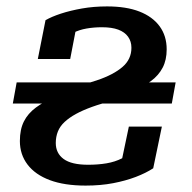

<svg xmlns="http://www.w3.org/2000/svg" viewBox="-20 -568 600 599"><path d="M20 -245H516L528 -311H32ZM154 -122Q154 -141 160.5 -157.5Q167 -174 181.5 -187.5Q196 -201 217 -212.5Q238 -224 267 -234.5Q296 -245 333 -254L395 -285Q428 -298 451.5 -315.5Q475 -333 487.5 -357Q500 -381 500 -414Q500 -456 478 -486Q456 -516 415 -532Q374 -548 314 -548Q272 -548 235.5 -541.5Q199 -535 170 -525.5Q141 -516 122 -505L98 -384H199L219 -488Q206 -489 196 -482.5Q186 -476 181 -465.5Q176 -455 176 -440Q190 -456 208.5 -465.5Q227 -475 250 -479Q273 -483 298 -483Q329 -483 349 -475.5Q369 -468 379.5 -453.5Q390 -439 390 -419Q390 -401 383 -386Q376 -371 362 -359Q348 -347 328 -336.5Q308 -326 281 -317Q254 -308 221 -299L153 -266Q117 -251 92 -232.5Q67 -214 54.5 -189Q42 -164 42 -128Q42 -86 66 -54.5Q90 -23 135.5 -6Q181 11 247 11Q294 11 333 3.5Q372 -4 403.5 -16Q435 -28 458 -43L485 -173H382L353 -35Q377 -48 387.5 -58.5Q398 -69 401 -79.5Q404 -90 402 -103Q382 -85 360.5 -74Q339 -63 312.5 -58.5Q286 -54 255 -54Q203 -54 178.5 -72Q154 -90 154 -122Z"/></svg>

Font: Roboto Serif Medium
Style: Italic
Weight: 500
Italic angle: -10°
Designer: Greg Gazdowicz
Foundry: Commercial Type
Version: Version 1.008